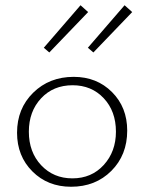

<svg xmlns="http://www.w3.org/2000/svg" viewBox="-20 -708 551 732"><path d="M168 -508 147 -526 287 -688 316 -662ZM336 -508 315 -526 455 -688 484 -662ZM251 4Q162 4 103.5 -54.5Q45 -113 45 -202Q45 -294 106.5 -354.5Q168 -415 261 -415Q349 -415 407 -357Q465 -299 465 -210Q465 -117 404.5 -56.5Q344 4 251 4ZM256 -28Q329 -28 375.5 -79Q422 -130 422 -206Q422 -284 375.5 -333.5Q329 -383 257 -383Q183 -383 136.5 -333Q90 -283 90 -206Q90 -128 137 -78Q184 -28 256 -28Z"/></svg>

Font: EauTestText Light
Style: Regular
Weight: 300
Designer: Christian Thalmann (Catharsis Fonts)
Version: Version 0.001;PS 000.001;hotconv 1.0.88;makeotf.lib2.5.64775